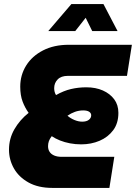

<svg xmlns="http://www.w3.org/2000/svg" viewBox="-20 -919 665 939"><path d="M236 0Q167 0 119.5 -26.5Q72 -53 48 -95.5Q24 -138 24 -187Q24 -241 50.5 -287Q77 -333 120 -367Q102 -392 90.5 -422.5Q79 -453 79 -495Q79 -552 108 -598.5Q137 -645 190.5 -672.5Q244 -700 316 -700H625L601 -548H312Q279 -548 262 -530.5Q245 -513 245 -488Q245 -479 247 -470.5Q249 -462 254 -454Q291 -475 327 -483.5Q363 -492 402 -492Q448 -492 483 -476.5Q518 -461 538.5 -433.5Q559 -406 559 -367Q559 -316 533.5 -282Q508 -248 467 -230.5Q426 -213 377 -213Q349 -213 322.5 -218Q296 -223 273.5 -232Q251 -241 233 -253Q223 -240 219 -228.5Q215 -217 215 -204Q215 -188 222.5 -176.5Q230 -165 245 -158.5Q260 -152 282 -152H539L515 0ZM382 -324Q403 -324 414.5 -333Q426 -342 426 -355Q426 -366 416 -372.5Q406 -379 387 -379Q366 -379 346.5 -372Q327 -365 310 -353Q325 -340 344.5 -332Q364 -324 382 -324ZM216 -767 329 -899H486L555 -767H431L399 -832L348 -767Z"/></svg>

Font: MuseoModerno Thin ExtraBold
Style: Italic
Weight: 800
Italic angle: -9°
Version: Version 1.003